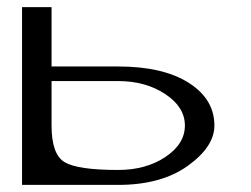

<svg xmlns="http://www.w3.org/2000/svg" viewBox="-20 -520 706 540"><path d="M42 -500H125V-333H312.5Q438.5 -333 510.7 -287.1Q583 -241.2 583 -167Q583 -107.4 508.3 -53.7Q433.6 0 312.5 0H42ZM125 -292V-167Q125 -85.9 161.6 -64Q198.2 -42 312.5 -42Q390.6 -42 445.3 -78.6Q500 -115.2 500 -167Q500 -218.8 444.8 -255.4Q389.6 -292 312.5 -292Z"/></svg>

Font: okolaks
Style: Regular
Weight: 500
Version: Version 000.6.0